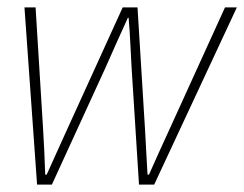

<svg xmlns="http://www.w3.org/2000/svg" viewBox="-20 -498 659 518"><path d="M80 0 46 -478H76L96 -154Q98 -121 99.5 -90Q101 -59 102 -27H106Q120 -58 134 -89Q148 -120 163 -153L311 -478H351L371 -153Q373 -120 374.5 -89.5Q376 -59 378 -27H382Q396 -59 410 -89.5Q424 -120 439 -153L587 -478H619L396 0H355L335 -316Q333 -351 331.5 -383Q330 -415 327 -450H325Q309 -415 293.5 -380.5Q278 -346 264 -314L120 0Z"/></svg>

Font: Source Code Pro ExtraLight
Style: Italic
Weight: 200
Italic angle: -11°
Monospace: yes
Designer: Paul D. Hunt, Teo Tuominen
Foundry: Adobe Systems Incorporated
Version: Version 1.050;PS 1.000;hotconv 16.6.51;makeotf.lib2.5.65220